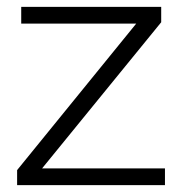

<svg xmlns="http://www.w3.org/2000/svg" viewBox="-20 -541 532 561"><path d="M30 0V-44L378 -472H42V-521H451V-476L103 -49H462V0Z"/></svg>

Font: Mona Sans ExtraLight Light
Style: Regular
Weight: 300
Version: Version 2.000